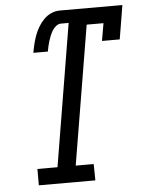

<svg xmlns="http://www.w3.org/2000/svg" viewBox="-53 -777 607 819"><g transform="rotate(-5 251.0 -367.5)"><path d="M80 0V-70H166L267 -679H234Q223 -679 213 -671Q203 -663 197 -653Q191 -643 186.5 -632Q182 -621 178.5 -610Q175 -599 172.5 -587.5Q170 -576 168 -565H106Q109 -583 113.5 -601.5Q118 -620 124.5 -638Q131 -656 141 -673Q151 -690 165 -704.5Q179 -719 197 -727Q215 -735 234 -735H502L478 -590H402L415 -665H343L244 -70H321L322 0Z"/></g></svg>

Font: Iosevka Curly Slab
Style: Italic
Weight: 400
Italic angle: -9°
Monospace: yes
Designer: Belleve Invis
Foundry: Belleve Invis
Version: Version 22.1.2; ttfautohint (v1.8.4)